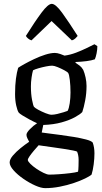

<svg xmlns="http://www.w3.org/2000/svg" viewBox="-20 -774 529 994"><path d="M214 200Q193 200 162.5 186.5Q132 173 101.5 152Q71 131 50.5 108Q30 85 30 67Q30 51 46.5 31.5Q63 12 86.5 -7Q110 -26 131 -40Q127 -47 122 -57.5Q117 -68 117 -76Q117 -87 135 -105.5Q153 -124 172 -136Q154 -144 133.5 -155Q113 -166 97 -176Q81 -186 77 -191Q70 -201 64 -227.5Q58 -254 58 -287Q58 -333 62.5 -366.5Q67 -400 74 -423Q84 -430 106.5 -442.5Q129 -455 157.5 -468.5Q186 -482 214.5 -491Q243 -500 264 -500Q276 -500 292 -494.5Q308 -489 314 -486Q344 -490 374 -501.5Q404 -513 429.5 -525.5Q455 -538 469 -545L484 -535Q484 -517 480 -497.5Q476 -478 471 -467Q455 -461 427.5 -457.5Q400 -454 371 -453V-449Q382 -442 392.5 -434Q403 -426 411 -412Q418 -396 423 -373Q428 -350 428 -329Q428 -291 421 -254Q414 -217 406 -194Q395 -182 367.5 -167Q340 -152 299 -140.5Q258 -129 204 -127L196 -88Q203 -87 229.5 -83.5Q256 -80 291.5 -75.5Q327 -71 362.5 -65Q398 -59 425 -52Q452 -45 460 -36Q469 -11 469 20Q469 46 465 77Q461 108 454 130Q445 138 420.5 150Q396 162 362 173.5Q328 185 289.5 192.5Q251 200 214 200ZM247 -180Q259 -180 276.5 -184Q294 -188 309.5 -193Q325 -198 330 -200Q337 -212 341 -239.5Q345 -267 345 -295Q345 -330 341.5 -359.5Q338 -389 333 -396Q330 -401 313.5 -410Q297 -419 278.5 -426.5Q260 -434 250 -434Q238 -434 218 -430Q198 -426 179 -420.5Q160 -415 151 -410Q147 -397 143.5 -373Q140 -349 140 -327Q140 -287 146 -256.5Q152 -226 156 -221Q161 -215 178.5 -205.5Q196 -196 216 -188Q236 -180 247 -180ZM235 130Q255 130 284.5 128Q314 126 342.5 122.5Q371 119 384 115Q386 107 386.5 85Q387 63 387 54Q387 40 384.5 28.5Q382 17 379 11Q377 9 358 5Q339 1 312 -3Q285 -7 257 -11Q229 -15 207.5 -18Q186 -21 180 -22Q168 -9 155 6.5Q142 22 133 35Q124 48 124 54Q124 61 137 74Q150 87 168.5 99.5Q187 112 205.5 121Q224 130 235 130ZM143 -565Q133 -568 125 -575Q117 -582 114 -588Q161 -663 195 -708.5Q229 -754 248 -754Q268 -754 301.5 -708Q335 -662 382 -588Q378 -583 370.5 -575.5Q363 -568 352 -565L247 -665Z"/></svg>

Font: Texturina 72pt Medium
Style: Regular
Weight: 500
Designer: Guillermo Torres Carreño
Foundry: Omnibus-Type
Version: Version 1.002; ttfautohint (v1.8.3)